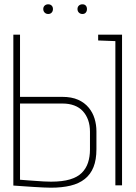

<svg xmlns="http://www.w3.org/2000/svg" viewBox="-20 -861 630 892"><path d="M204 -841Q194 -841 187.5 -835Q181 -829 181 -819Q181 -809 187.5 -802.5Q194 -796 204 -796Q214 -796 220 -802.5Q226 -809 226 -819Q226 -829 220 -835Q214 -841 204 -841ZM363 -841Q353 -841 346.5 -835Q340 -829 340 -819Q340 -809 346.5 -802.5Q353 -796 363 -796Q373 -796 378.5 -802.5Q384 -809 384 -819Q384 -829 378.5 -835Q373 -841 363 -841ZM436 -673 516 -670V0H547V-700H436ZM269 -411H73V-700H42V1Q42 1 56 2Q70 3 91.5 4.5Q113 6 136.5 7.5Q160 9 181.5 10Q203 11 216 11Q268 11 307.5 1.5Q347 -8 374 -29.5Q401 -51 414.5 -85Q428 -119 428 -168V-251Q428 -281 419.5 -309.5Q411 -338 392 -361Q373 -384 343 -397.5Q313 -411 269 -411ZM398 -166Q398 -133 389 -105.5Q380 -78 360 -58Q340 -38 305 -27.5Q270 -17 217 -17Q202 -17 183.5 -18Q165 -19 146.5 -20.5Q128 -22 111.5 -23Q95 -24 85 -25Q75 -26 73 -26V-380H271Q301 -380 325 -371Q349 -362 365 -344.5Q381 -327 389.5 -303Q398 -279 398 -249Z"/></svg>

Font: Advent Pro ExtraLight
Style: Regular
Weight: 250
Version: Version 3.000